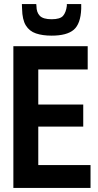

<svg xmlns="http://www.w3.org/2000/svg" viewBox="-20 -928 485 948"><path d="M46 0V-700H413V-585H169V-412H391V-303H169V-113H427V0ZM235 -752Q190 -752 157.5 -763Q125 -774 107.5 -802.5Q90 -831 89 -884Q88 -895 88 -908H159Q160 -905 160 -898Q160 -867 176.5 -850Q193 -833 235 -833Q277 -833 291.5 -850Q306 -867 310 -899Q310 -902 310 -908H381Q381 -894 381 -884Q378 -810 344 -781Q310 -752 235 -752Z"/></svg>

Font: Georama Semi Condensed SemiBold
Style: Regular
Weight: 600
Width: 4
Designer: Jean-Baptiste Levee
Foundry: Production Type
Version: Version 1.000